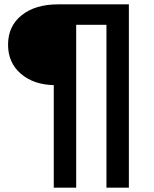

<svg xmlns="http://www.w3.org/2000/svg" viewBox="-20 -762 706 882"><path d="M227 -371Q134 -373 75.5 -423.5Q17 -474 17 -557Q17 -642 79.5 -692Q142 -742 247 -742H572V100H469V-648H330V100H227Z"/></svg>

Font: Montserrat Alternates SemiBold
Style: Regular
Weight: 600
Designer: Julieta Ulanovsky
Foundry: Julieta Ulanovsky
Version: Version 7.200